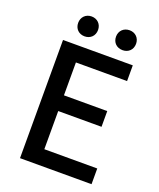

<svg xmlns="http://www.w3.org/2000/svg" viewBox="-166 -1002 931 1125"><g transform="rotate(20 300.0 -440.0)"><path d="M97 -715V22H543V-76H213V-314H483V-412H213V-617H532V-715ZM146 -840C146 -803 172 -778 208 -778C244 -778 270 -803 270 -840C270 -876 244 -902 208 -902C172 -902 146 -876 146 -840ZM382 -840C382 -803 408 -778 445 -778C481 -778 507 -803 507 -840C507 -876 481 -902 445 -902C408 -902 382 -876 382 -840Z"/></g></svg>

Font: コーポレート・ロゴ ver3 Medium
Style: Regular
Weight: 500
Designer: [KANA_main] LOGOTYPE.JP [Source Han Sans] Ryoko NISHIZUKA 西塚涼子 (kana, bopomofo & ideographs); Paul D. Hunt (Latin, Greek
Version: Version 12.001;FEAKit 1.0